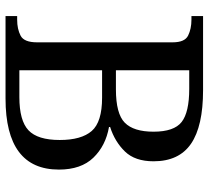

<svg xmlns="http://www.w3.org/2000/svg" viewBox="-50 -704 754 694"><g transform="rotate(90 327.0 -357.0)"><path d="M38 0V-42H51Q85 -42 109 -54.5Q133 -67 133 -114V-604Q133 -648 108.5 -660Q84 -672 51 -672H38V-714H306Q436 -714 499.5 -670.5Q563 -627 563 -535Q563 -468 527.5 -431.5Q492 -395 439 -378V-374Q507 -362 550 -317.5Q593 -273 593 -193Q593 0 336 0ZM303 -399Q391 -399 423.5 -431Q456 -463 456 -535Q456 -609 421 -636.5Q386 -664 301 -664H234V-399ZM331 -50Q416 -50 451 -83Q486 -116 486 -196Q486 -274 453.5 -311.5Q421 -349 333 -349H234V-50Z"/></g></svg>

Font: Noto Serif Dogra
Style: Regular
Weight: 400
Designer: Ek Type
Foundry: Ek Type
Version: Version 1.005